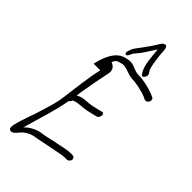

<svg xmlns="http://www.w3.org/2000/svg" viewBox="-266 -892 952 952"><g transform="rotate(45 210.0 -416.0)"><path d="M135 -521C119 -453 111 -375 102 -308C97 -262 85 -223 71 -179C58 -131 34 -77 24 -32C21 -18 18 -4 25 2C43 17 64 -12 72 -22C87 -40 115 -55 137 -58C154 -60 174 -65 193 -69L223 -75C237 -78 251 -80 265 -83C284 -87 302 -91 319 -91H327C337 -89 348 -98 350 -108C352 -117 346 -126 337 -126L328 -127C292 -127 259 -116 228 -111C201 -105 170 -97 143 -94C115 -88 87 -74 65 -51C67 -55 67 -59 69 -64C90 -141 118 -220 132 -303C137 -305 140 -309 143 -315V-318C153 -323 164 -326 173 -327C204 -330 219 -330 253 -339L283 -346C302 -350 305 -387 287 -382L259 -375C240 -370 225 -367 214 -366C188 -364 165 -364 142 -351L140 -349L146 -387C153 -429 162 -480 171 -521C177 -546 185 -573 146 -590C148 -596 155 -608 160 -611C167 -614 172 -616 180 -618L191 -621C196 -622 201 -622 206 -621C230 -617 247 -606 271 -603C303 -603 351 -593 384 -579C389 -576 396 -571 405 -574C421 -580 424 -602 413 -608C377 -626 322 -639 281 -639C276 -640 271 -640 267 -641C246 -647 226 -661 199 -657C176 -653 156 -649 134 -625C112 -600 98 -563 88 -521ZM168 -696C162 -680 160 -669 169 -666C178 -663 184 -678 189 -690C190 -693 193 -696 197 -701C221 -727 240 -761 262 -794C263 -795 262 -796 263 -797C268 -750 270 -687 293 -657L297 -651C306 -636 328 -668 316 -681L312 -688C306 -695 301 -713 299 -726L295 -752C293 -768 291 -778 290 -791C289 -810 290 -835 277 -839C270 -841 258 -833 255 -827C238 -799 223 -776 204 -751C192 -733 175 -717 168 -696Z"/></g></svg>

Font: Stray Cat
Style: UltCnObl
Weight: 400
Version: Version 1.0